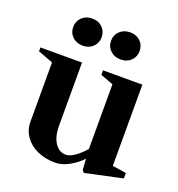

<svg xmlns="http://www.w3.org/2000/svg" viewBox="-148 -836 890 962"><g transform="rotate(20 297.5 -355.0)"><path d="M66.2 -134V-458.4L74.2 -447L-14 -480V-500.6H207.8V-162Q207.8 -107 230 -72.9Q252.2 -38.8 289 -38.8Q310.2 -38.8 338.1 -58.9Q366 -79 392.4 -110L388.2 -97V-458.4L396.2 -447.4L320 -476V-500H529.8V-59L521.4 -68.2L603.2 -56V-26.8L405.2 16L395.2 4L390.6 -63.4L395.2 -58.8Q366 -26.4 326.8 -4.8Q287.6 16.8 252 16.8Q198.2 16.8 156 -2.5Q113.8 -21.8 90 -56.1Q66.2 -90.4 66.2 -134ZM307 -653.4Q307 -684.6 328.7 -705.1Q350.4 -725.6 383.8 -725.6Q417 -725.6 438.1 -705.1Q459.2 -684.6 459.2 -653.4Q459.2 -622.2 438.1 -601.7Q417 -581.2 383.8 -581.2Q350.4 -581.2 328.7 -601.7Q307 -622.2 307 -653.4ZM105.2 -653.4Q105.2 -684.6 126.6 -705.1Q148 -725.6 182 -725.6Q214.6 -725.6 235.7 -705.1Q256.8 -684.6 256.8 -653.4Q256.8 -622.2 235.7 -601.7Q214.6 -581.2 182 -581.2Q148 -581.2 126.6 -601.7Q105.2 -622.2 105.2 -653.4Z"/></g></svg>

Font: Wittgenstein
Style: Regular
Weight: 400
Designer: Jörg Drees
Foundry: Jörg Drees
Version: Version 1.003;Glyphs 3.1.2 (3151)